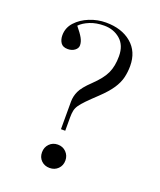

<svg xmlns="http://www.w3.org/2000/svg" viewBox="-140 -831 771 928"><g transform="rotate(20 246.0 -367.0)"><path d="M215 -185V-327Q215 -354 227 -380.5Q239 -407 280 -446Q325 -489 341.5 -525Q358 -561 358 -612Q358 -668 324 -697.5Q290 -727 241 -727Q200 -727 168 -714Q136 -701 118 -682Q142 -653 152.5 -634Q163 -615 163 -597Q163 -582 148.5 -571Q134 -560 113 -560Q87 -560 76.5 -576Q66 -592 66 -614Q66 -653 92.5 -682Q119 -711 160 -727.5Q201 -744 244 -744Q325 -744 375 -702Q425 -660 425 -586Q425 -555 418 -526Q411 -497 391 -467Q371 -437 333 -401Q300 -370 281 -350.5Q262 -331 252.5 -317Q243 -303 240 -288.5Q237 -274 237 -254V-185ZM227 10Q201 10 184 -6.5Q167 -23 167 -49Q167 -75 184 -92.5Q201 -110 227 -110Q253 -110 270 -92.5Q287 -75 287 -50Q287 -24 270 -7Q253 10 227 10Z"/></g></svg>

Font: Literata 72pt Light
Style: Regular
Weight: 300
Designer: Latin by Veronika Burian and Jose Scaglione. Greek by Irene Vlachou. Cyrillic by Vera Evstafieva.
Foundry: TypeTogether
Version: Version 3.002